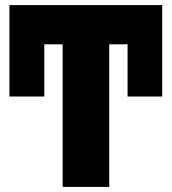

<svg xmlns="http://www.w3.org/2000/svg" viewBox="-20 -734 674 754"><path d="M409 0V-560H481V-355H617V-714H17V-355H154V-560H226V0Z"/></svg>

Font: Noto Sans UI SemiCondensed Black
Style: Regular
Weight: 900
Width: 4
Designer: Monotype Design Team
Foundry: Monotype Imaging Inc.
Version: 1.001